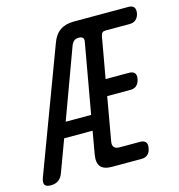

<svg xmlns="http://www.w3.org/2000/svg" viewBox="-150 -827 872 933"><g transform="rotate(-15 286.0 -360.0)"><path d="M236 -80 256 -194H113L54 -35Q46 -12 30.5 -1Q15 10 -8 10Q-31 10 -38 -1Q-45 -12 -37 -35L194 -652Q208 -692 235.5 -711Q263 -730 304 -730H579Q599 -730 607 -720Q615 -710 612 -690Q608 -670 596 -659Q584 -648 564 -648H442Q432 -648 426.5 -643Q421 -638 419 -628L382 -420H499Q519 -420 527.5 -410Q536 -400 532 -380Q528 -360 516.5 -349Q505 -338 485 -338H368L330 -122Q326 -102 334 -92Q342 -82 362 -82H464Q484 -82 492.5 -72Q501 -62 497 -42Q494 -22 482 -11Q470 0 450 0H302Q261 0 245 -19.5Q229 -39 236 -80ZM269 -270 331 -620Q334 -634 328 -641Q322 -648 308 -648Q294 -648 285 -641.5Q276 -635 270 -621L141 -270Z"/></g></svg>

Font: Maple Mono NL
Style: Italic
Weight: 400
Italic angle: -10°
Monospace: yes
Designer: subframe7536
Version: Version 7.000